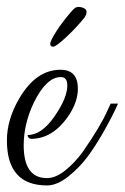

<svg xmlns="http://www.w3.org/2000/svg" viewBox="-50 -546 368 567"><path d="M199.2 -493.6Q175.2 -464 145.2 -436Q115.2 -408 106.8 -408Q98.4 -408 98.4 -416.8Q98.4 -425.6 117.2 -454.8Q136 -484 162.4 -513.6Q172 -525.6 180.8 -525.6Q189.6 -525.6 197.6 -522Q205.6 -518.4 205.6 -510.8Q205.6 -503.2 199.2 -493.6ZM20 -116.8Q20 -20 88.8 -20Q114.4 -20 142.8 -42.8Q171.2 -65.6 194.4 -97.6Q245.6 -171.2 266.4 -217.6L276.8 -240H298.4Q284.8 -208 258.4 -161.2Q232 -114.4 208 -82.4Q184 -50.4 151.2 -24.4Q118.4 1.6 88.8 1.6Q-29.6 1.6 -29.6 -131.2Q-29.6 -192.8 6.4 -254.4Q56 -340 128.8 -340Q180 -340 180 -284Q180 -242.4 148 -197.6Q103.2 -136.8 43.2 -136Q34.4 -136 32 -144L31.2 -147.2Q72.8 -147.2 110.8 -202Q148.8 -256.8 148.8 -293.6Q148.8 -318.4 129.6 -318.4Q87.2 -318.4 50.4 -244Q20 -180.8 20 -116.8Z"/></svg>

Font: Rouge Script
Style: Regular
Weight: 400
Designer: Sabrina Mariela Lopez
Foundry: Typesenses
Version: Version 1.003